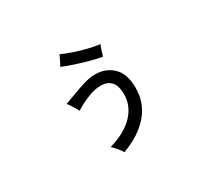

<svg xmlns="http://www.w3.org/2000/svg" viewBox="-140 -843 1280 1177"><g transform="rotate(-30 500.0 -254.5)"><path d="M434 105Q431 98 420 84Q409 70 397 56Q385 42 376 36Q493 2 552 -61.5Q611 -125 610 -206Q609 -268 582.5 -294.5Q556 -321 512 -321Q469 -321 418 -300.5Q367 -280 323 -252Q319 -262 309.5 -277.5Q300 -293 290.5 -307.5Q281 -322 275 -328Q314 -342 356 -358Q398 -374 439.5 -386Q481 -398 516 -398Q591 -398 640.5 -350.5Q690 -303 691 -208Q693 -99 625.5 -19.5Q558 60 434 105ZM613 -467Q575 -474 525.5 -487.5Q476 -501 429.5 -516.5Q383 -532 354 -545Q359 -551 366 -565Q373 -579 380 -593Q387 -607 389 -614Q419 -600 464 -584.5Q509 -569 556 -557.5Q603 -546 639 -542Q635 -535 629.5 -519.5Q624 -504 619.5 -489Q615 -474 613 -467Z"/></g></svg>

Font: Zen Kaku Gothic Antique Medium
Style: Regular
Weight: 500
Designer: Yoshimichi Ohira
Foundry: Positype
Version: Version 1.002